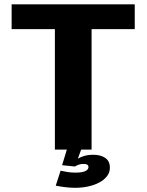

<svg xmlns="http://www.w3.org/2000/svg" viewBox="-20 -695 682 892"><path d="M235 0H405.5V-559.5H606V-675H34V-559.5H235ZM330 177.5Q359.5 177.5 388.2 171.5Q417 165.5 440 153.5Q463 141.5 476.8 124Q490.5 106.5 490.5 84Q490.5 53.5 469.2 38.8Q448 24 413 24Q386 24 364.2 31.8Q342.5 39.5 331.5 50.5L328.5 78.5Q335 73.5 345.8 70Q356.5 66.5 367 66.5Q379 66.5 385 69.8Q391 73 391 81.5Q391 93 376 100Q361 107 330.5 107Q310.5 107 292.5 104Q274.5 101 261.5 98L239 167.5Q261 172 284.8 174.8Q308.5 177.5 330 177.5ZM328.5 78.5 357 0H290.5L268.5 72.5Z"/></svg>

Font: Anybody Thin
Style: Bold
Weight: 700
Version: Version 1.113;gftools[0.9.25]